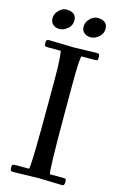

<svg xmlns="http://www.w3.org/2000/svg" viewBox="-128 -894 590 953"><g transform="rotate(15 166.5 -417.5)"><path d="M204.6 -814.7Q225.1 -841.1 250.2 -841.1Q301.8 -841.1 301.8 -797.9Q301.8 -772.5 281.6 -755.7Q261.5 -739 240.6 -739Q219.7 -739 206.8 -750.4Q193.8 -761.7 193.8 -781.2Q193.8 -800.8 204.6 -814.7ZM44.7 -814.7Q65.2 -841.1 90.3 -841.1Q141.8 -841.1 141.8 -797.9Q141.8 -772.5 121.7 -755.7Q101.6 -739 80.7 -739Q59.8 -739 46.9 -750.4Q33.9 -761.7 33.9 -781.2Q33.9 -800.8 44.7 -814.7ZM172.1 2.9 43.9 6.1Q33.4 6.1 30.3 2.1Q27.1 -2 27.1 -13.4Q27.1 -24.9 31.1 -27.5Q35.2 -30 48.1 -30H114Q123 -30 123 -394V-491.9Q123 -562.3 119.8 -599.1Q116.5 -636 115 -636H49.1Q38.8 -636 34.9 -639Q31 -642.1 31 -654.1Q31 -666 34.7 -669.1Q38.3 -672.1 49.1 -672.1L174.1 -668.9Q174.1 -668.9 292 -672.1Q300.8 -672.1 303.3 -668.1Q305.9 -664.1 305.9 -652.3Q305.9 -640.6 303.1 -638.3Q300.3 -636 288.1 -636H222.9Q214.1 -636 214.1 -481V-345.9Q214.1 -30 222.9 -30H292Q300.5 -30 303.2 -26.6Q305.9 -23.2 305.9 -12.7Q305.9 -2.2 303.2 2Q300.5 6.1 292 6.1Z"/></g></svg>

Font: Fanwood Text
Style: Regular
Weight: 400
Version: Version 1.1001